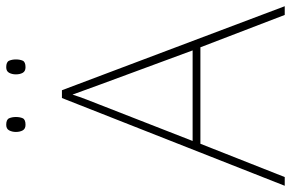

<svg xmlns="http://www.w3.org/2000/svg" viewBox="-179 -756 935 617"><g transform="rotate(-90 288.5 -447.5)"><path d="M549 0 445 -271H135L28 0H0L282 -716H307L577 0ZM325 -594Q319 -611 311 -632.5Q303 -654 293 -682Q286 -660 277 -636.5Q268 -613 260 -593L144 -296H435ZM173 -864Q173 -876 178 -885.5Q183 -895 196 -895Q213 -895 217 -885.5Q221 -876 221 -864Q221 -851 217 -842Q213 -833 196 -833Q183 -833 178 -842Q173 -851 173 -864ZM358 -864Q358 -876 363 -885.5Q368 -895 381 -895Q398 -895 402 -885.5Q406 -876 406 -864Q406 -851 402 -842Q398 -833 381 -833Q368 -833 363 -842Q358 -851 358 -864Z"/></g></svg>

Font: Noto Sans Thin
Style: Regular
Weight: 100
Designer: Monotype Design Team
Foundry: Monotype Imaging Inc.
Version: Version 2.007